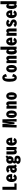

<svg xmlns="http://www.w3.org/2000/svg" viewBox="4205 -5045 1040 9490"><g transform="rotate(-90 4725.0 -300.0)"><path d="M237 -109H405V0H88.5V-700H237Z M850.5 -111Q844.5 -89.5 831 -69Q817.5 -48.5 796.2 -30Q775 -11.5 743 -0.2Q711 11 673.5 11Q585.5 11 529.2 -58.5Q473 -128 473 -250Q473 -372 529.5 -442Q586 -512 672 -512Q762.5 -512 815.2 -436Q868 -360 868 -219H621.5Q623.5 -157.5 635.5 -130.5Q647.5 -103.5 673.5 -103.5Q693 -103.5 706.8 -121.8Q720.5 -140 725 -168ZM674.5 -401Q633.5 -401 624 -315.5H722.5Q722.5 -330 720.2 -343.8Q718 -357.5 713 -371Q708 -384.5 698 -392.8Q688 -401 674.5 -401Z M1263 16.5 1209.5 -37Q1165 11 1090 11Q1018 11 972.2 -34.2Q926.5 -79.5 926.5 -160Q926.5 -232.5 976.2 -275.5Q1026 -318.5 1110 -318.5H1150V-333.5Q1150 -396.5 1109.5 -396.5Q1073 -396.5 1055.5 -346.5L931 -418.5Q945.5 -457 994.8 -484.5Q1044 -512 1112.5 -512Q1193.5 -512 1244.2 -469.8Q1295 -427.5 1295 -358.5V-116L1345.5 -62.5ZM1112 -94.5Q1137 -94.5 1150 -118.5V-213H1119Q1094.5 -213 1082.2 -197.5Q1070 -182 1070 -154Q1070 -94.5 1112 -94.5Z M1566.5 -149Q1542 -149 1519 -153.5Q1507.5 -143 1507.5 -129.5Q1507.5 -104 1569.5 -104H1607.5Q1643 -104 1672 -96.2Q1701 -88.5 1724.8 -71.8Q1748.5 -55 1761.8 -25.2Q1775 4.5 1775 44.5Q1775 79 1764 106Q1753 133 1734.2 150.5Q1715.5 168 1688.5 179.2Q1661.5 190.5 1631.2 195.2Q1601 200 1565 200Q1479.5 200 1425.2 165Q1371 130 1371 68Q1371 8.5 1434.5 -26.5Q1386 -56.5 1386 -98.5Q1386 -155 1443.5 -187Q1379.5 -235 1379.5 -331Q1379.5 -368 1390 -398.5Q1400.5 -429 1418.2 -449.8Q1436 -470.5 1460.2 -484.8Q1484.5 -499 1511.2 -505.5Q1538 -512 1566.5 -512Q1619 -512 1662 -490.5L1717.5 -546.5L1792 -475L1735 -416.5Q1753 -379 1753 -331Q1753 -294 1741.8 -263Q1730.5 -232 1711.8 -211.5Q1693 -191 1668.5 -176.5Q1644 -162 1618.2 -155.5Q1592.5 -149 1566.5 -149ZM1605.5 -331Q1605.5 -367.5 1596.5 -385.5Q1587.5 -403.5 1566.5 -403.5Q1545 -403.5 1536.2 -385.8Q1527.5 -368 1527.5 -331Q1527.5 -294 1536.5 -275.8Q1545.5 -257.5 1566.5 -257.5Q1587.5 -257.5 1596.5 -275.8Q1605.5 -294 1605.5 -331ZM1499 48.5Q1499 96.5 1565.5 96.5Q1641.5 96.5 1641.5 48Q1641.5 26 1627.8 13.5Q1614 1 1588.5 1H1525Q1499 16 1499 48.5Z M1966 10Q1901 10 1868.8 -32.2Q1836.5 -74.5 1836.5 -171.5V-501H1985.5V-198.5Q1985.5 -144 1992.5 -123.8Q1999.5 -103.5 2018 -103.5Q2033 -103.5 2042 -118Q2051 -132.5 2053 -154.5V-501H2203V0H2087.5L2070 -54.5Q2038 10 1966 10Z M2650.5 -111Q2644.5 -89.5 2631 -69Q2617.5 -48.5 2596.2 -30Q2575 -11.5 2543 -0.2Q2511 11 2473.5 11Q2385.5 11 2329.2 -58.5Q2273 -128 2273 -250Q2273 -372 2329.5 -442Q2386 -512 2472 -512Q2562.5 -512 2615.2 -436Q2668 -360 2668 -219H2421.5Q2423.5 -157.5 2435.5 -130.5Q2447.5 -103.5 2473.5 -103.5Q2493 -103.5 2506.8 -121.8Q2520.5 -140 2525 -168ZM2474.5 -401Q2433.5 -401 2424 -315.5H2522.5Q2522.5 -330 2520.2 -343.8Q2518 -357.5 2513 -371Q2508 -384.5 2498 -392.8Q2488 -401 2474.5 -401Z M3165.5 0 3181.5 -700H3346L3376.5 -346.5L3377.5 -330.5L3379 -346.5L3407.5 -700H3572L3587.5 0H3461L3463 -510L3425 -105H3328.5L3290 -519.5L3292.5 0Z M3638.5 -251Q3638.5 -308.5 3649.8 -354.5Q3661 -400.5 3679 -429.2Q3697 -458 3721.8 -477.2Q3746.5 -496.5 3771.8 -504.2Q3797 -512 3824 -512Q3851 -512 3876 -504.2Q3901 -496.5 3925.8 -477.2Q3950.5 -458 3969 -429.2Q3987.5 -400.5 3998.8 -354.5Q4010 -308.5 4010 -251Q4010 -193 3998.8 -147Q3987.5 -101 3969 -72Q3950.5 -43 3925.8 -23.8Q3901 -4.5 3876 3.2Q3851 11 3824 11Q3797 11 3772 3.2Q3747 -4.5 3722.2 -23.8Q3697.5 -43 3679.2 -72Q3661 -101 3649.8 -147Q3638.5 -193 3638.5 -251ZM3824 -103.5Q3835.5 -103.5 3843.2 -113.8Q3851 -124 3856.2 -158Q3861.5 -192 3861.5 -251Q3861.5 -309 3856.2 -342.8Q3851 -376.5 3843.2 -387Q3835.5 -397.5 3824 -397.5Q3811.5 -397.5 3803.8 -387Q3796 -376.5 3790.8 -343Q3785.5 -309.5 3785.5 -251Q3785.5 -192 3791 -158Q3796.5 -124 3804.2 -113.8Q3812 -103.5 3824 -103.5Z M4099.5 0V-500H4219.5L4234.5 -442Q4272.5 -511 4342.5 -511Q4404 -511 4433.5 -464.2Q4463 -417.5 4463 -334V0H4314.5V-313.5Q4314.5 -351 4308.5 -373.8Q4302.5 -396.5 4284.5 -396.5Q4266.5 -396.5 4256.8 -376.2Q4247 -356 4245 -328V0Z M4538.5 -251Q4538.5 -308.5 4549.8 -354.5Q4561 -400.5 4579 -429.2Q4597 -458 4621.8 -477.2Q4646.5 -496.5 4671.8 -504.2Q4697 -512 4724 -512Q4751 -512 4776 -504.2Q4801 -496.5 4825.8 -477.2Q4850.5 -458 4869 -429.2Q4887.5 -400.5 4898.8 -354.5Q4910 -308.5 4910 -251Q4910 -193 4898.8 -147Q4887.5 -101 4869 -72Q4850.5 -43 4825.8 -23.8Q4801 -4.5 4776 3.2Q4751 11 4724 11Q4697 11 4672 3.2Q4647 -4.5 4622.2 -23.8Q4597.5 -43 4579.2 -72Q4561 -101 4549.8 -147Q4538.5 -193 4538.5 -251ZM4724 -103.5Q4735.5 -103.5 4743.2 -113.8Q4751 -124 4756.2 -158Q4761.5 -192 4761.5 -251Q4761.5 -309 4756.2 -342.8Q4751 -376.5 4743.2 -387Q4735.5 -397.5 4724 -397.5Q4711.5 -397.5 4703.8 -387Q4696 -376.5 4690.8 -343Q4685.5 -309.5 4685.5 -251Q4685.5 -192 4691 -158Q4696.5 -124 4704.2 -113.8Q4712 -103.5 4724 -103.5Z M5632.5 11Q5429.5 11 5429.5 -348Q5429.5 -445.5 5444.5 -516.2Q5459.5 -587 5487.8 -627.8Q5516 -668.5 5551.8 -687.2Q5587.5 -706 5633 -706Q5674 -706 5708 -688.2Q5742 -670.5 5763 -642.5Q5784 -614.5 5796.2 -585.5Q5808.5 -556.5 5812.5 -528L5686.5 -472.5Q5675 -593.5 5634 -593.5Q5604 -593.5 5590.8 -536Q5577.5 -478.5 5577.5 -348Q5577.5 -217.5 5591.2 -159.5Q5605 -101.5 5634 -101.5Q5674.5 -101.5 5686.5 -223.5L5812.5 -171.5Q5809.5 -149.5 5801.5 -126.2Q5793.5 -103 5778.5 -78Q5763.5 -53 5743.8 -33.5Q5724 -14 5695 -1.5Q5666 11 5632.5 11Z M5888.5 -251Q5888.5 -308.5 5899.8 -354.5Q5911 -400.5 5929 -429.2Q5947 -458 5971.8 -477.2Q5996.5 -496.5 6021.8 -504.2Q6047 -512 6074 -512Q6101 -512 6126 -504.2Q6151 -496.5 6175.8 -477.2Q6200.5 -458 6219 -429.2Q6237.5 -400.5 6248.8 -354.5Q6260 -308.5 6260 -251Q6260 -193 6248.8 -147Q6237.5 -101 6219 -72Q6200.5 -43 6175.8 -23.8Q6151 -4.5 6126 3.2Q6101 11 6074 11Q6047 11 6022 3.2Q5997 -4.5 5972.2 -23.8Q5947.5 -43 5929.2 -72Q5911 -101 5899.8 -147Q5888.5 -193 5888.5 -251ZM6074 -103.5Q6085.5 -103.5 6093.2 -113.8Q6101 -124 6106.2 -158Q6111.5 -192 6111.5 -251Q6111.5 -309 6106.2 -342.8Q6101 -376.5 6093.2 -387Q6085.5 -397.5 6074 -397.5Q6061.5 -397.5 6053.8 -387Q6046 -376.5 6040.8 -343Q6035.5 -309.5 6035.5 -251Q6035.5 -192 6041 -158Q6046.5 -124 6054.2 -113.8Q6062 -103.5 6074 -103.5Z M6349.5 0V-500H6469.5L6484.5 -442Q6522.5 -511 6592.5 -511Q6654 -511 6683.5 -464.2Q6713 -417.5 6713 -334V0H6564.5V-313.5Q6564.5 -351 6558.5 -373.8Q6552.5 -396.5 6534.5 -396.5Q6516.5 -396.5 6506.8 -376.2Q6497 -356 6495 -328V0Z M7162 0H7034.5L7020.5 -46.5Q6987.5 11 6929.5 11Q6777 11 6777 -251Q6777 -511 6922 -511Q6978 -511 7013 -462.5V-800H7162ZM6933 -251Q6933 -103.5 6975.5 -103.5Q7008.5 -103.5 7013 -195.5V-311Q7007.5 -396.5 6972.5 -396.5Q6950 -396.5 6941.5 -360.5Q6933 -324.5 6933 -251Z M7600.5 -111Q7594.5 -89.5 7581 -69Q7567.5 -48.5 7546.2 -30Q7525 -11.5 7493 -0.2Q7461 11 7423.5 11Q7335.5 11 7279.2 -58.5Q7223 -128 7223 -250Q7223 -372 7279.5 -442Q7336 -512 7422 -512Q7512.5 -512 7565.2 -436Q7618 -360 7618 -219H7371.5Q7373.5 -157.5 7385.5 -130.5Q7397.5 -103.5 7423.5 -103.5Q7443 -103.5 7456.8 -121.8Q7470.5 -140 7475 -168ZM7424.5 -401Q7383.5 -401 7374 -315.5H7472.5Q7472.5 -330 7470.2 -343.8Q7468 -357.5 7463 -371Q7458 -384.5 7448 -392.8Q7438 -401 7424.5 -401Z M7699.5 0V-500H7819.5L7834.5 -442Q7872.5 -511 7942.5 -511Q8004 -511 8033.5 -464.2Q8063 -417.5 8063 -334V0H7914.5V-313.5Q7914.5 -351 7908.5 -373.8Q7902.5 -396.5 7884.5 -396.5Q7866.5 -396.5 7856.8 -376.2Q7847 -356 7845 -328V0Z M8322 11Q8258.5 11 8205 -15.8Q8151.5 -42.5 8134 -83.5L8253.5 -154.5Q8272.5 -101.5 8320.5 -101.5Q8343 -101.5 8355.8 -111.8Q8368.5 -122 8368.5 -142.5Q8368.5 -161.5 8347 -176Q8325.5 -190.5 8285.5 -206Q8262 -215.5 8244 -224.5Q8226 -233.5 8206.8 -247.8Q8187.5 -262 8174.8 -278Q8162 -294 8153.8 -316.5Q8145.5 -339 8145.5 -365.5Q8145.5 -411.5 8171.2 -445.5Q8197 -479.5 8237.5 -495.8Q8278 -512 8326.5 -512Q8391 -512 8439 -485.2Q8487 -458.5 8505.5 -415.5L8389 -348.5Q8382.5 -373 8368 -387.5Q8353.5 -402 8332.5 -402Q8313.5 -402 8300.5 -391.8Q8287.5 -381.5 8287.5 -363.5Q8287.5 -354 8292.5 -345.8Q8297.5 -337.5 8307.2 -331.5Q8317 -325.5 8325 -322Q8333 -318.5 8344.5 -314.5Q8360 -309 8370 -305Q8380 -301 8399 -292Q8418 -283 8431 -274.5Q8444 -266 8460.2 -252.2Q8476.5 -238.5 8486.2 -224Q8496 -209.5 8503 -189.8Q8510 -170 8510 -148Q8510 -98.5 8481.8 -61.2Q8453.5 -24 8411.5 -6.5Q8369.5 11 8322 11Z M8950.5 -111Q8944.5 -89.5 8931 -69Q8917.5 -48.5 8896.2 -30Q8875 -11.5 8843 -0.2Q8811 11 8773.5 11Q8685.5 11 8629.2 -58.5Q8573 -128 8573 -250Q8573 -372 8629.5 -442Q8686 -512 8772 -512Q8862.5 -512 8915.2 -436Q8968 -360 8968 -219H8721.5Q8723.5 -157.5 8735.5 -130.5Q8747.5 -103.5 8773.5 -103.5Q8793 -103.5 8806.8 -121.8Q8820.5 -140 8825 -168ZM8774.5 -401Q8733.5 -401 8724 -315.5H8822.5Q8822.5 -330 8820.2 -343.8Q8818 -357.5 8813 -371Q8808 -384.5 8798 -392.8Q8788 -401 8774.5 -401Z M9412 0H9284.5L9270.5 -46.5Q9237.5 11 9179.5 11Q9027 11 9027 -251Q9027 -511 9172 -511Q9228 -511 9263 -462.5V-800H9412ZM9183 -251Q9183 -103.5 9225.5 -103.5Q9258.5 -103.5 9263 -195.5V-311Q9257.5 -396.5 9222.5 -396.5Q9200 -396.5 9191.5 -360.5Q9183 -324.5 9183 -251Z"/></g></svg>

Font: League Mono Condensed
Style: Bold
Weight: 700
Width: 1
Designer: Tyler Finck
Foundry: The League of Moveable Type / Tyler Finck
Version: Version 2.210